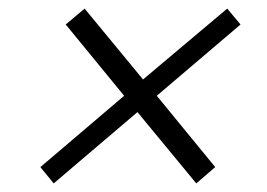

<svg xmlns="http://www.w3.org/2000/svg" viewBox="-20 -557 622 447"><path d="M74 -168 269 -334 133 -500 177 -537 313 -372 509 -537 540 -500 345 -334 481 -168 437 -130 300 -296 105 -130Z"/></svg>

Font: Celebes Light
Style: Italic
Weight: 300
Italic angle: -10°
Designer: Anugrah Pasau
Foundry: Lafontype
Version: Version 1.000; ttfautohint (v1.8.4)